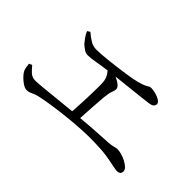

<svg xmlns="http://www.w3.org/2000/svg" viewBox="-70 -933 1141 1141"><g transform="rotate(45 500.0 -362.5)"><path d="M184 -96Q169 -96 150.5 -108Q132 -120 117 -135.5Q102 -151 96 -162Q90 -172 87.5 -185Q85 -198 83 -217L102 -225Q118 -205 136 -188.5Q154 -172 181 -172Q196 -172 239 -176Q282 -180 343.5 -186.5Q405 -193 474.5 -199.5Q544 -206 614.5 -211Q685 -216 745 -219Q766 -220 779 -223Q792 -226 799.5 -228Q807 -230 813 -230Q829 -230 849 -224.5Q869 -219 888 -209Q907 -199 920 -187Q933 -175 933 -161Q933 -148 925 -141.5Q917 -135 903 -135Q890 -135 864 -141Q838 -147 799 -153.5Q760 -160 709 -161Q677 -163 632 -162Q587 -161 535 -157Q483 -153 432.5 -147Q382 -141 337.5 -134Q293 -127 262 -120Q234 -113 218 -104.5Q202 -96 184 -96ZM463 -176Q465 -203 467 -238.5Q469 -274 470.5 -311Q472 -348 472.5 -379.5Q473 -411 473 -430Q473 -463 464 -484.5Q455 -506 432 -529L448 -545Q466 -540 485.5 -532.5Q505 -525 521 -516.5Q537 -508 547 -497.5Q557 -487 557 -476Q557 -463 550.5 -449Q544 -435 542 -413Q539 -395 537 -366Q535 -337 532.5 -303.5Q530 -270 528.5 -237Q527 -204 525 -177ZM295 -499Q277 -499 262.5 -509Q248 -519 233 -532Q223 -544 210.5 -561Q198 -578 190 -598L207 -609Q231 -588 255 -573.5Q279 -559 307 -559Q337 -559 396 -565Q455 -571 530 -582Q588 -590 618.5 -598.5Q649 -607 662.5 -613.5Q676 -620 682 -624.5Q688 -629 698 -629Q712 -629 728 -625.5Q744 -622 758.5 -616Q773 -610 782 -602Q791 -594 791 -585Q791 -574 783 -566Q775 -558 754 -555Q739 -553 705.5 -549Q672 -545 630 -540.5Q588 -536 546 -531.5Q504 -527 471 -523Q410 -515 363 -507Q316 -499 295 -499Z"/></g></svg>

Font: Noto Serif JP ExtraLight
Style: Regular
Weight: 400
Version: Version 2.003-H1;hotconv 1.1.1;makeotfexe 2.6.0